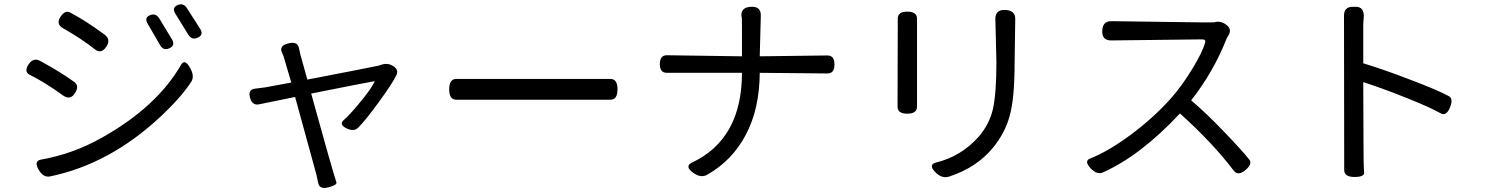

<svg xmlns="http://www.w3.org/2000/svg" viewBox="-20 -806 7040 907"><path d="M688 -734Q716 -746 733 -718L793 -619Q809 -591 780 -578Q752 -565 736 -593L677 -695Q661 -723 688 -734ZM864 -766 926 -669Q943 -641 914 -628Q886 -615 869 -643L808 -742Q791 -770 819 -782Q847 -794 864 -766ZM266 -727Q289 -761 313 -746Q385 -708 472 -644Q506 -620 482 -585Q459 -551 431 -571Q367 -622 274 -675Q244 -694 266 -727ZM162 -5Q139 -46 174 -52Q326 -79 462 -156Q722 -302 836 -501Q853 -529 877 -487Q901 -446 883 -419Q835 -345 735 -252Q497 -31 218 27Q185 35 162 -5ZM115 -502Q138 -536 170 -518Q266 -466 329 -420Q357 -401 334 -366Q312 -331 278 -355Q191 -418 118 -454Q93 -468 115 -502Z M1342 -601Q1385 -612 1392 -580L1399 -548Q1410 -509 1432 -430Q1733 -488 1769 -496L1784 -501Q1815 -510 1840 -492Q1865 -475 1852 -450Q1834 -412 1769 -323Q1704 -234 1671 -202Q1652 -183 1616 -200Q1581 -218 1603 -238Q1627 -258 1677 -318Q1727 -378 1744 -410Q1753 -424 1747 -422Q1715 -417 1450 -364Q1548 -9 1569 55Q1574 68 1531 79Q1489 90 1483 58L1475 20Q1466 -11 1374 -348L1203 -313Q1171 -307 1161 -345Q1151 -383 1184 -387L1231 -393Q1301 -406 1356 -416Q1327 -517 1319 -542L1311 -560Q1299 -591 1342 -601Z M2135 -433H2864Q2897 -433 2897 -384Q2897 -335 2864 -335H2135Q2102 -335 2102 -384Q2102 -433 2135 -433Z M3485 -675Q3485 -738 3483 -725Q3476 -774 3533 -774Q3575 -774 3574 -732L3569 -540L3889 -544Q3922 -544 3922 -501Q3922 -459 3889 -459L3569 -462Q3568 -291 3503 -169Q3439 -48 3323 18Q3292 38 3253 9Q3214 -20 3247 -37Q3485 -148 3485 -462H3130Q3097 -462 3097 -503Q3097 -545 3130 -545L3485 -540Z M4724 -759Q4776 -759 4776 -717L4773 -510Q4773 -339 4749 -256Q4726 -174 4668 -105Q4593 -15 4467 27Q4430 41 4397 6Q4365 -28 4401 -38Q4521 -67 4604 -161Q4655 -221 4671 -293Q4687 -366 4687 -514L4682 -717Q4682 -759 4724 -759ZM4266 -751Q4312 -751 4312 -718V-302Q4312 -269 4266 -269Q4220 -269 4220 -302L4221 -718Q4221 -751 4266 -751Z M5774 -688Q5800 -669 5784 -640L5775 -625Q5712 -465 5607 -332Q5681 -269 5763 -183Q5845 -98 5880 -54Q5899 -33 5864 -3Q5829 27 5808 0Q5706 -134 5554 -270Q5368 -71 5191 8Q5164 22 5132 -11Q5100 -45 5129 -57Q5214 -90 5321 -169Q5429 -249 5512 -342Q5564 -401 5612 -480Q5660 -559 5673 -604Q5678 -620 5659 -620L5229 -615Q5187 -615 5187 -657Q5187 -706 5229 -706L5674 -700Q5723 -700 5721 -702Q5749 -708 5774 -688Z M6378 30Q6330 30 6330 -3L6329 -732Q6329 -774 6371 -774H6384Q6427 -774 6422 -721L6420 -692Q6420 -670 6420 -667Q6420 -667 6420 -507Q6522 -476 6646 -428Q6770 -381 6822 -353Q6847 -342 6830 -299Q6813 -257 6787 -270Q6736 -299 6623 -344Q6511 -389 6420 -418Q6421 -268 6421 -143Q6421 -19 6424 8Q6427 30 6378 30Z"/></svg>

Font: Swei Gothic CJK TC Regular
Style: Regular
Weight: 400
Version: Version 2.129